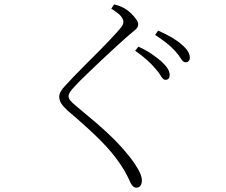

<svg xmlns="http://www.w3.org/2000/svg" viewBox="-20 -803 1040 885"><path d="M742 -435Q732 -435 722.5 -451.5Q713 -468 696 -487Q680 -506 657.5 -526.5Q635 -547 603 -569L618 -588Q655 -571 681.5 -552.5Q708 -534 725 -519Q762 -485 762 -458Q762 -446 757 -440.5Q752 -435 742 -435ZM609 62Q600 62 593.5 56Q587 50 583 42Q576 28 566.5 7.5Q557 -13 536 -44Q499 -100 442 -157Q385 -214 293 -292Q274 -309 263.5 -324.5Q253 -340 253 -357Q253 -369 260.5 -382Q268 -395 278 -405Q293 -422 317.5 -447.5Q342 -473 372 -503Q402 -533 431.5 -562.5Q461 -592 485.5 -618Q510 -644 525 -661Q539 -677 544 -685.5Q549 -694 549 -702Q549 -713 538.5 -727Q528 -741 493 -763L506 -783Q521 -779 533 -774.5Q545 -770 558 -762Q571 -754 584.5 -741Q598 -728 607.5 -714.5Q617 -701 617 -691Q617 -683 613 -676.5Q609 -670 600 -662.5Q591 -655 575 -642Q551 -621 516 -589Q481 -557 444 -522Q407 -487 376.5 -457.5Q346 -428 331 -412Q309 -389 302.5 -378.5Q296 -368 296 -360Q296 -350 304 -340Q312 -330 329 -316Q382 -272 426.5 -234Q471 -196 509.5 -157Q548 -118 584 -72Q603 -48 618.5 -19.5Q634 9 634 29Q634 41 630.5 48Q627 55 621.5 58.5Q616 62 609 62ZM835 -516Q824 -516 814.5 -532Q805 -548 788 -567Q770 -587 748.5 -604Q727 -621 695 -642L709 -662Q783 -629 816 -599Q855 -567 855 -537Q855 -527 849.5 -521.5Q844 -516 835 -516Z"/></svg>

Font: Noto Serif SC ExtraLight ExtraLight
Style: Regular
Weight: 250
Version: Version 2.002-H1;hotconv 1.1.0;makeotfexe 2.6.0